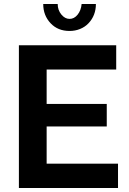

<svg xmlns="http://www.w3.org/2000/svg" viewBox="-20 -935 641 955"><path d="M267 -915H195Q195 -858 232 -819Q268 -781 326 -781Q354 -781 378.5 -791Q403 -801 420 -819Q457 -858 457 -915H386Q383 -883 366 -862Q349 -841 326 -841Q303 -841 285 -863Q267 -885 267 -915ZM212 -306H511V-418H212V-589H558V-710H74V0H567V-121H212Z"/></svg>

Font: RT Raleway Bold
Style: Regular
Weight: 400
Designer: Matt McInerney, Pablo Impallari, Rodrigo Fuenzalida — Edited by Milan Moffatt in April 2016
Foundry: Matt McInerney, Pablo Impallari, Rodrigo Fuenzalida — Edited by Milan Moffatt in April 2016
Version: Version 3.001